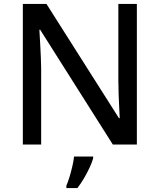

<svg xmlns="http://www.w3.org/2000/svg" viewBox="-20 -734 810 975"><path d="M675 0H553L184 -583H180Q182 -545 185 -493Q188 -441 189 -387V0H96V-714H216L584 -134H588Q587 -153 585.5 -185Q584 -217 582.5 -254Q581 -291 581 -324V-714H675ZM453 70Q448 89 435.5 116Q423 143 407 170.5Q391 198 373 221H317V209Q325 191 333 164.5Q341 138 347.5 110Q354 82 356 61H453Z"/></svg>

Font: Noto Sans New Tai Lue Medium
Style: Regular
Weight: 500
Version: Version 2.003